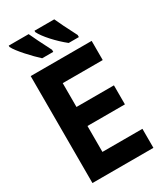

<svg xmlns="http://www.w3.org/2000/svg" viewBox="-226 -1020 953 1110"><g transform="rotate(-30 250.0 -465.0)"><path d="M335 -770H403V-784C369 -850 342 -904 331 -930H199V-921C217 -882 279 -814 335 -770ZM158 -770H232V-784C198 -850 174 -899 160 -930H27V-921C44 -885 116 -808 158 -770ZM49 0H456V-127H189V-300H439V-427H189V-586H456V-714H49Z"/></g></svg>

Font: Noto Sans Mono ExtraCondensed ExtraBold
Style: Regular
Weight: 800
Width: 2
Designer: Monotype Design Team
Foundry: Monotype Imaging Inc.
Version: Version 2.014